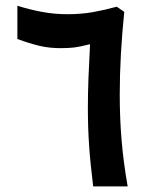

<svg xmlns="http://www.w3.org/2000/svg" viewBox="-20 -665 545 685"><path d="M195.8 -493.2Q155.8 -493.2 120.6 -501.5Q85.4 -509.8 42 -525.9V-644.5Q85.4 -630.9 129.4 -622.6Q173.3 -614.3 221.7 -614.3Q269.5 -614.3 311.8 -621.8Q354 -629.4 396.5 -641.1L423.3 -622.6Q415.5 -545.9 411.4 -472.7Q407.2 -399.4 407.2 -327.6Q407.2 -243.7 413.8 -164.8Q420.4 -85.9 435.5 0H312.5Q302.2 -81.5 297.9 -145.8Q293.5 -210 293.5 -279.3Q293.5 -331.5 295.7 -388.9Q297.9 -446.3 301.3 -507.3Q264.6 -498 244.6 -495.6Q224.6 -493.2 195.8 -493.2Z"/></svg>

Font: Vazirmatn RD UI SemiBold
Style: Regular
Weight: 600
Designer: Saber Rastikerdar
Foundry: Saber Rastikerdar
Version: Version 33.003